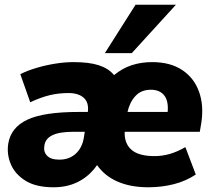

<svg xmlns="http://www.w3.org/2000/svg" viewBox="-20 -782 901 813"><path d="M207 11Q132 11 87.5 -17Q43 -45 25.5 -87.5Q8 -130 15 -174Q26 -242 95.5 -275Q165 -308 314 -308H352Q357 -348 334.5 -368Q312 -388 270 -388Q228 -388 190.5 -379Q153 -370 108 -349L66 -468Q96 -483 134.5 -494.5Q173 -506 214 -512.5Q255 -519 291 -519Q358 -519 399 -505.5Q440 -492 463 -464Q498 -493 538 -506Q578 -519 624 -519Q701 -519 751.5 -485.5Q802 -452 823 -393Q844 -334 832 -259L826 -224H508Q506 -175 536.5 -148Q567 -121 634 -121Q667 -121 698.5 -130Q730 -139 765 -159L809 -43Q767 -15 715.5 -2Q664 11 608 11Q533 11 478 -13Q423 -37 391 -83Q360 -38 313.5 -13.5Q267 11 207 11ZM619 -402Q578 -402 553.5 -375.5Q529 -349 520 -308H690Q694 -355 675 -378.5Q656 -402 619 -402ZM231 -106Q273 -106 300.5 -131Q328 -156 335 -199L339 -224H291Q232 -224 202 -209.5Q172 -195 168 -166Q163 -140 179 -123Q195 -106 231 -106ZM424 -557 554 -762H725L538 -557Z"/></svg>

Font: Mulish Black
Style: Italic
Weight: 900
Italic angle: -9°
Designer: Vernon Adams
Foundry: Vernon Adams
Version: Version 3.603; ttfautohint (v1.8.3)